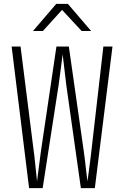

<svg xmlns="http://www.w3.org/2000/svg" viewBox="-20 -970 640 990"><path d="M130 0 40 -730H86L154 -190Q157 -172 159.5 -144Q162 -116 165.5 -87Q169 -58 171 -35Q174 -58 177.5 -87Q181 -116 185 -144Q189 -172 191 -190L271 -730H335L412 -190Q415 -172 418 -144Q421 -116 424.5 -87Q428 -58 431 -35Q434 -58 438 -87Q442 -116 445.5 -144Q449 -172 451 -190L513 -730H560L469 0H397L322 -530Q317 -568 312 -614.5Q307 -661 303 -690Q299 -662 293.5 -615.5Q288 -569 282 -530L200 0ZM150 -810 270 -950H330L450 -810H401L300 -919L201 -810Z"/></svg>

Font: JetBrains Mono NL Thin
Style: Regular
Weight: 100
Monospace: yes
Designer: Philipp Nurullin, Konstantin Bulenkov
Foundry: JetBrains
Version: Version 2.305; ttfautohint (v1.8.4.7-5d5b)